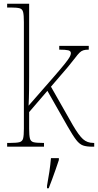

<svg xmlns="http://www.w3.org/2000/svg" viewBox="-20 -780 521 1021"><path d="M18 0V-20H34Q68 -20 83.5 -24Q99 -28 103 -44Q107 -60 107 -95V-663Q107 -699 103 -715.5Q99 -732 84.5 -736Q70 -740 40 -740H18V-760H135V-374Q135 -339 134.5 -298Q134 -257 132 -218L264 -369Q304 -415 324 -440Q344 -465 350.5 -477Q357 -489 357 -497Q357 -509 343 -512.5Q329 -516 295 -516V-536H452V-516Q434 -516 423 -512.5Q412 -509 402.5 -499.5Q393 -490 379.5 -472Q366 -454 342 -425L251 -319L367 -115Q399 -60 421.5 -40Q444 -20 476 -20H481V0H470Q440 0 421.5 -6.5Q403 -13 385.5 -35.5Q368 -58 340 -107L232 -297L135 -184V-95Q135 -60 139 -44Q143 -28 158 -24Q173 -20 207 -20H214V0ZM230 208Q237 171 242.5 133.5Q248 96 251 61H293V71Q286 92 276.5 119.5Q267 147 257 174Q247 201 239 221H230Z"/></svg>

Font: Noto Serif Hebrew SemiCondensed Thin
Style: Regular
Weight: 100
Width: 4
Designer: Monotype Design Team
Foundry: Monotype Imaging Inc.
Version: Version 2.004; ttfautohint (v1.8.4.7-5d5b)